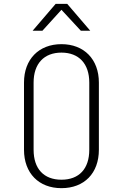

<svg xmlns="http://www.w3.org/2000/svg" viewBox="-20 -970 640 1000"><path d="M150 -810H201L300 -919L401 -810H450L330 -950H270ZM300 10C419 10 495 -68 495 -190V-540C495 -661 418 -740 300 -740C182 -740 105 -661 105 -540V-190C105 -68 182 10 300 10ZM300 -34C208 -34 155 -91 155 -190V-540C155 -638 209 -696 300 -696C391 -696 445 -638 445 -540V-190C445 -91 392 -34 300 -34Z"/></svg>

Font: JetBrains Mono Thin
Style: Regular
Weight: 100
Monospace: yes
Designer: Philipp Nurullin, Konstantin Bulenkov
Foundry: JetBrains
Version: Version 2.305